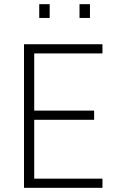

<svg xmlns="http://www.w3.org/2000/svg" viewBox="-20 -900 560 920"><path d="M95 0V-688H471V-644H144V-370H431V-326H144V-44H471V0ZM168 -814V-880H218V-814ZM361 -814V-880H411V-814Z"/></svg>

Font: Saira Semi Condensed ExtraLight
Style: Regular
Weight: 200
Width: 4
Designer: Hector Gatti with collaboration of the Omnibus-Type team
Foundry: Omnibus-Type
Version: Version 1.001; ttfautohint (v1.8)